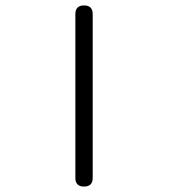

<svg xmlns="http://www.w3.org/2000/svg" viewBox="-20 -665 642 709"><path d="M322.3 -7.8Q322.3 23.9 290.5 23.9Q258.3 23.9 258.3 -7.8V-612.8Q258.3 -645 290.5 -645Q322.3 -645 322.3 -612.8Z"/></svg>

Font: Erica Type
Style: Regular
Weight: 400
Designer: Peter Wiegel
Foundry: Peter Wiegel
Version: Version 1.000 2010 initial release